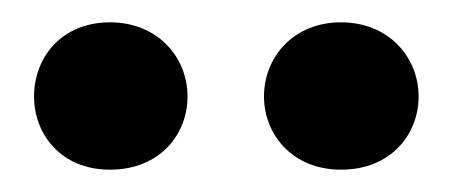

<svg xmlns="http://www.w3.org/2000/svg" viewBox="-20 -792 405 172"><path d="M285.5 -640C330.5 -640 355 -672 355 -705.5C355 -741 328 -772 285.5 -772C243 -772 216.5 -741 216.5 -705.5C216.5 -672 241.5 -640 285.5 -640ZM78.5 -640C123.5 -640 148 -672 148 -705.5C148 -741 121 -772 78.5 -772C35.5 -772 10.5 -741 10.5 -705.5C10.5 -672 34.5 -640 78.5 -640Z"/></svg>

Font: Libre Caslon Condensed SemiBold
Style: Regular
Weight: 600
Designer: Pablo Impallari, Rodrigo Fuenzalida, Katja Schimmel, Ertekin Erdin
Foundry: Pablo Impallari, Rodrigo Fuenzalida
Version: Version 2.000;gftools[0.9.33]